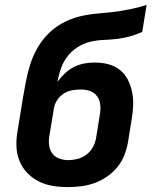

<svg xmlns="http://www.w3.org/2000/svg" viewBox="-20 -755 640 783"><path d="M257 8Q225 8 194.5 3Q164 -2 137.5 -15.5Q111 -29 90.5 -50.5Q70 -72 59 -100Q48 -128 47 -159.5Q46 -191 52 -223L73 -353Q79 -388 85.5 -422Q92 -456 102.5 -490Q113 -524 131 -556.5Q149 -589 175 -615.5Q201 -642 233.5 -660Q266 -678 301 -687Q336 -696 370.5 -699Q405 -702 439.5 -706Q474 -710 509 -717Q544 -724 578 -735L560 -625Q534 -613 507.5 -606Q481 -599 454 -596Q427 -593 400.5 -592Q374 -591 347 -584.5Q320 -578 295.5 -562Q271 -546 254 -523.5Q237 -501 228 -474.5Q219 -448 214 -421Q228 -440 245 -456Q262 -472 282 -482Q302 -492 323 -496Q344 -500 365 -500Q394 -500 420.5 -493.5Q447 -487 468 -470.5Q489 -454 501 -430.5Q513 -407 518.5 -380.5Q524 -354 523 -326Q522 -298 517 -269L502 -175Q497 -148 487 -122Q477 -96 458.5 -73.5Q440 -51 416 -34.5Q392 -18 365.5 -8.5Q339 1 311.5 4.5Q284 8 257 8ZM258 -102Q277 -102 296.5 -107Q316 -112 332.5 -124.5Q349 -137 359 -155.5Q369 -174 372 -193L387 -287Q391 -307 389 -326.5Q387 -346 377 -361Q367 -376 349 -383Q331 -390 311 -390Q293 -390 275 -387Q257 -384 241 -374Q225 -364 214 -348Q203 -332 200 -314L182 -205Q178 -185 180 -165.5Q182 -146 192 -131Q202 -116 220 -109Q238 -102 258 -102Z"/></svg>

Font: Iosevka Aile Extrabold Oblique
Style: Regular
Weight: 800
Italic angle: -9°
Designer: Belleve Invis
Foundry: Belleve Invis
Version: Version 31.1.0; ttfautohint (v1.8.4)